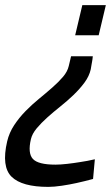

<svg xmlns="http://www.w3.org/2000/svg" viewBox="-23 -519 434 751"><path d="M5 34Q13 0 32.5 -29.5Q52 -59 77 -84.5Q102 -110 129.5 -132.5Q157 -155 181.5 -176.5Q206 -198 223.5 -218.5Q241 -239 246 -261L255 -299H340Q339 -287 337 -277Q335 -268 334 -260Q333 -252 332 -248Q326 -221 307.5 -196Q289 -171 264.5 -147.5Q240 -124 213 -102.5Q186 -81 162 -59.5Q138 -38 120.5 -17Q103 4 98 25Q85 80 105.5 102.5Q126 125 194 125Q213 125 239.5 122Q266 119 290 115Q318 111 348 104L341 181Q308 190 276 197Q249 203 218.5 207.5Q188 212 166 212Q63 212 22.5 172.5Q-18 133 5 34ZM363 -381H271L299 -499H391Z"/></svg>

Font: Panefresco 500wt
Style: Italic
Weight: 700
Foundry: Campivisivi & Chank Co
Version: Version 1.000